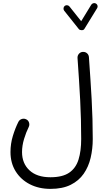

<svg xmlns="http://www.w3.org/2000/svg" viewBox="-20 -959 678 1225"><path d="M592.8 -936Q600.1 -931.6 602.3 -922.9Q604.5 -914.1 599.6 -906.7L518.6 -774.9Q513.7 -766.1 501.2 -766.4Q488.8 -766.6 483.4 -772.9L389.6 -890.6Q384.3 -897.5 385.3 -906.7Q386.2 -916 393.1 -921.4Q399.9 -926.8 408.9 -925.5Q418 -924.3 423.3 -917.5L498 -823.7L562.5 -929.2Q567.4 -936.5 576.4 -938.7Q585.4 -940.9 592.8 -936ZM46.9 11.2Q46.9 -42 62 -91.6Q77.1 -141.1 97.2 -181.2Q104 -194.8 118.7 -199.7Q133.3 -204.6 147 -197.8Q160.6 -191.4 165.3 -176.8Q169.9 -162.1 163.1 -148.4Q146.5 -115.2 133.5 -72.3Q120.6 -29.3 120.6 11.2Q120.6 83.5 168 127.7Q215.3 171.9 301.8 171.9Q378.9 171.9 421.4 142.8Q463.9 113.8 481 59.1Q498 4.4 498 -72.3Q498 -197.8 491.5 -322Q484.9 -446.3 474.6 -588.9Q473.6 -604 483.4 -615.5Q493.2 -627 508.3 -627.9Q523.9 -628.9 535.2 -619.1Q546.4 -609.4 547.4 -593.8Q557.6 -451.2 564.7 -325.9Q571.8 -200.7 571.8 -72.3Q571.8 -9.3 558.3 47.9Q544.9 105 513.9 149.7Q482.9 194.3 430.9 220.2Q378.9 246.1 301.8 246.1Q228 246.1 170.4 216.6Q112.8 187 79.8 134Q46.9 81.1 46.9 11.2Z"/></svg>

Font: Mikhak Regular
Style: Regular
Weight: 400
Designer: Amin Abedi
Version: Version 3.3